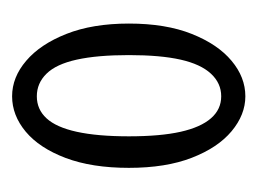

<svg xmlns="http://www.w3.org/2000/svg" viewBox="-76 -748 441 330"><g transform="rotate(90 145.0 -583.5)"><path d="M146 -383.3Q113.3 -383.3 85 -407.5Q56.6 -431.6 38.8 -476.6Q21 -521.5 21 -584Q21 -647.5 38.8 -692.1Q56.6 -736.8 85 -760.5Q113.3 -784.2 146 -784.2Q177.7 -784.2 206.1 -760.5Q234.4 -736.8 251.7 -692.1Q269 -647.5 269 -584Q269 -520.5 252 -475.3Q234.9 -430.2 206.8 -406.7Q178.7 -383.3 146 -383.3ZM146 -425.8Q168.5 -425.8 183.8 -442.4Q199.2 -459 207 -494.4Q214.8 -529.8 214.8 -584Q214.8 -638.2 207 -672.9Q199.2 -707.5 183.8 -725.1Q168.5 -742.7 146 -742.7Q123.5 -742.7 107.2 -725.1Q90.8 -707.5 83 -672.9Q75.2 -638.2 75.2 -584Q75.2 -529.8 83 -494.4Q90.8 -459 107.2 -442.4Q123.5 -425.8 146 -425.8Z"/></g></svg>

Font: Scarab Serif
Style: Regular
Weight: 400
Designer: John Roberts
Foundry: Scarab
Version: 1.0